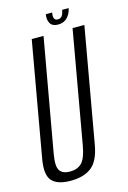

<svg xmlns="http://www.w3.org/2000/svg" viewBox="-126 -826 590 888"><g transform="rotate(-15 169.5 -382.0)"><path d="M99.5 5Q36 5 10 -24Q-16 -53 -2.5 -128.5L94 -675H150.5L55 -137Q44.5 -78 58.2 -57.5Q72 -37 107 -37Q142.5 -37 163.2 -57.5Q184 -78 194.5 -137L289.5 -675H346L249.5 -128.5Q236.5 -53 199.8 -24Q163 5 99.5 5ZM230 -708Q202.5 -708 192.2 -725.8Q182 -743.5 186.5 -769H217Q210 -731.5 234 -731.5Q248 -731.5 254.8 -741Q261.5 -750.5 265 -769H296Q291 -743.5 274.5 -725.8Q258 -708 230 -708Z"/></g></svg>

Font: Anybody Condensed Light
Style: Italic
Weight: 300
Width: 3
Italic angle: -10°
Designer: Tyler Finck
Foundry: Etcetera Type Company
Version: Version 1.010; ttfautohint (v1.8.3) -l 8 -r 50 -G 200 -x 14 